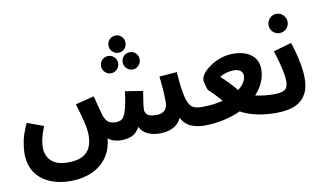

<svg xmlns="http://www.w3.org/2000/svg" viewBox="-92 -953 2353 1389"><g transform="rotate(-10 1084.5 -258.5)"><path d="M825 -622Q799 -622 780.5 -640.5Q762 -659 762 -686Q762 -712 780.5 -730.5Q799 -749 825 -749Q851 -749 869 -730.5Q887 -712 887 -686Q887 -659 869 -640.5Q851 -622 825 -622ZM746 -485Q720 -485 701.5 -504Q683 -523 683 -549Q683 -575 701.5 -593.5Q720 -612 746 -612Q772 -612 790.5 -593.5Q809 -575 809 -549Q809 -523 790.5 -504Q772 -485 746 -485ZM905 -485Q879 -485 860.5 -504Q842 -523 842 -549Q842 -576 860.5 -594Q879 -612 905 -612Q931 -612 949 -594Q967 -576 967 -549Q967 -523 949 -504Q931 -485 905 -485Z M322 232Q238 232 171.5 203.5Q105 175 66.5 118.5Q28 62 28 -23Q28 -57 37.5 -109Q47 -161 82 -238L202 -194Q183 -144 174.5 -110Q166 -76 166 -42Q166 20 206 58Q246 96 328 96Q397 96 436 74.5Q475 53 491.5 15.5Q508 -22 508 -70Q508 -116 493 -176Q478 -236 456 -308L593 -343Q608 -285 616 -253Q624 -221 629 -205Q644 -158 665.5 -144Q687 -130 720 -130Q738 -131 753 -136.5Q768 -142 780 -162Q792 -182 802.5 -224.5Q813 -267 822 -340L952 -319Q946 -283 940 -244Q934 -205 934 -183Q934 -162 951 -146.5Q968 -131 1018 -131Q1099 -131 1099 -214Q1099 -248 1096.5 -292Q1094 -336 1086 -401L1215 -411Q1222 -316 1232 -260Q1242 -204 1257 -176Q1272 -148 1295 -139.5Q1318 -131 1353 -131Q1388 -131 1404 -112Q1420 -93 1420 -65Q1420 -34 1400 -14.5Q1380 5 1343 5Q1297 5 1251.5 -12.5Q1206 -30 1178 -81Q1161 -46 1134.5 -27.5Q1108 -9 1078 -2Q1048 5 1020 5Q967 5 928 -14Q889 -33 873 -69Q847 -23 811 -9Q775 5 737 5Q711 5 685 -2Q659 -9 639 -27Q632 55 590.5 113Q549 171 480 201.5Q411 232 322 232Z M1340 5 1350 -131Q1395 -131 1434 -135.5Q1473 -140 1506 -149Q1461 -203 1418 -241Q1414 -245 1408.5 -261Q1403 -277 1399 -294.5Q1395 -312 1395 -320Q1395 -343 1415.5 -369Q1436 -395 1470.5 -418.5Q1505 -442 1548 -456.5Q1591 -471 1636 -471Q1723 -471 1772 -432.5Q1821 -394 1821 -327Q1821 -230 1744 -146Q1811 -131 1883 -131Q1918 -131 1934 -112Q1950 -93 1950 -64Q1950 -33 1930 -14Q1910 5 1873 5Q1718 5 1614 -52Q1558 -26 1489 -10.5Q1420 5 1340 5ZM1519 -322Q1577 -271 1630 -206Q1689 -251 1689 -303Q1689 -324 1672.5 -338Q1656 -352 1621 -352Q1598 -352 1569.5 -344.5Q1541 -337 1519 -322Z M1999 -560Q1969 -560 1948.5 -580Q1928 -600 1928 -630Q1928 -659 1948.5 -680Q1969 -701 1999 -701Q2027 -701 2047.5 -680Q2068 -659 2068 -630Q2068 -600 2047.5 -580Q2027 -560 1999 -560Z M1873 5 1883 -131Q1936 -131 1960 -146.5Q1984 -162 1984 -210Q1984 -239 1976 -278.5Q1968 -318 1956.5 -360Q1945 -402 1933 -437L2066 -475Q2078 -441 2090 -396Q2102 -351 2110.5 -302Q2119 -253 2119 -208Q2119 -142 2098 -100Q2077 -58 2042 -35Q2007 -12 1963 -3.5Q1919 5 1873 5Z"/></g></svg>

Font: Noto Sans Arabic SemCond
Style: Bold
Weight: 700
Width: 4
Designer: Monotype Design Team, Nadine Chahine, Nizar Qandah and Khaled Hosny
Foundry: Monotype Imaging Inc.
Version: Version 2.012; ttfautohint (v1.8.4.7-5d5b)